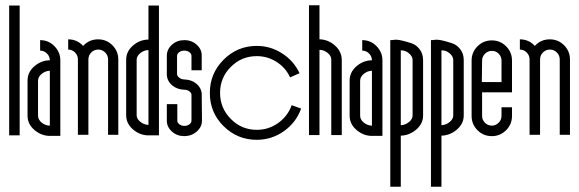

<svg xmlns="http://www.w3.org/2000/svg" viewBox="-20 -512 2208 732"><path d="M15 4V-491H55V4Z M125 -71Q125 -56 138.5 -45Q152 -34 168 -33H170V-242H167Q152 -241 138.5 -230Q125 -219 125 -204ZM210 -282V6H165Q134 4 109.5 -18Q85 -40 85 -71V-205Q85 -236 109.5 -258Q134 -280 165 -282H170Q170 -297 159 -308Q148 -319 133 -319V-359Q165 -359 187.5 -336Q210 -313 210 -282Z M354 -362Q386 -362 408.5 -339.5Q431 -317 431 -285V2H392V-285Q392 -301 381 -312Q370 -323 354.5 -323Q339 -323 328 -312Q317 -301 317 -285V2H277V-285Q277 -301 266 -312Q255 -323 240 -323V-362Q274 -362 297 -337Q320 -362 354 -362Z M501 -73Q501 -59 514.5 -48Q528 -37 544 -36H546V-321H543Q528 -320 514.5 -309Q501 -298 501 -284ZM586 -491V4H550H541Q510 2 485.5 -20Q461 -42 461 -73V-284Q461 -315 485.5 -337Q510 -359 541 -361H546V-491Z M749 -299V-244H710V-299Q710 -307 702 -313Q694 -319 682.5 -319Q671 -319 663 -313Q655 -307 655 -299V-230Q655 -223 662 -217Q671 -209 684 -209Q710 -208 728 -193.5Q746 -179 749 -157L750 -52Q750 -28 730 -10.5Q710 7 682.5 7Q655 7 635.5 -10.5Q616 -28 616 -52V-115H656V-52Q656 -44 664 -38Q672 -32 683 -32Q694 -32 702 -38Q710 -44 710 -52V-151Q710 -157 703 -163Q695 -170 681 -170Q656 -171 637 -186Q616 -204 616 -229V-299Q616 -324 635.5 -341.5Q655 -359 683 -359Q711 -359 730.5 -341Q750 -323 749 -299Z M1092 -111 1128 -98Q1109 -45 1062.5 -12Q1016 21 959 21Q885 21 832.5 -31Q780 -83 780 -157.5Q780 -232 832.5 -284.5Q885 -337 959 -337Q1011 -337 1055.5 -308.5Q1100 -280 1122 -233L1086 -217Q1069 -254 1034.5 -276Q1000 -298 959 -298Q901 -298 860 -257Q819 -216 819 -158Q819 -100 860 -58.5Q901 -17 959 -17Q1004 -17 1040.5 -43Q1077 -69 1092 -111Z M1202 -362Q1233 -360 1257.5 -338Q1282 -316 1283 -285V3H1243V-285Q1243 -299 1229.5 -310Q1216 -321 1200 -322H1198V3H1158V-492H1198V-362Z M1353 -71Q1353 -56 1366.5 -45Q1380 -34 1396 -33H1398V-242H1395Q1380 -241 1366.5 -230Q1353 -219 1353 -204ZM1438 -282V6H1393Q1362 4 1337.5 -18Q1313 -40 1313 -71V-205Q1313 -236 1337.5 -258Q1362 -280 1393 -282H1398Q1398 -297 1387 -308Q1376 -319 1361 -319V-359Q1393 -359 1415.5 -336Q1438 -313 1438 -282Z M1553 -72V-283Q1553 -297 1539.5 -308.5Q1526 -320 1510 -320H1508V-35H1511Q1526 -36 1539.5 -47Q1553 -58 1553 -72ZM1468 -360Q1469 -358 1481 -360Q1493 -362 1512 -357.5Q1531 -353 1549 -347Q1567 -341 1580 -324Q1593 -307 1593 -283V-72Q1593 -41 1568 -19Q1543 3 1512 5H1508V200H1468Z M1708 -72V-283Q1708 -297 1694.5 -308.5Q1681 -320 1665 -320H1663V-35H1666Q1681 -36 1694.5 -47Q1708 -58 1708 -72ZM1623 -360Q1624 -358 1636 -360Q1648 -362 1667 -357.5Q1686 -353 1704 -347Q1722 -341 1735 -324Q1748 -307 1748 -283V-72Q1748 -41 1723 -19Q1698 3 1667 5H1663V200H1623Z M1818 -281 1817 -199H1892V-281Q1892 -296 1881.5 -307Q1871 -318 1855.5 -318Q1840 -318 1829 -307Q1818 -296 1818 -281ZM1932 -281V-160H1818V-70Q1818 -55 1829 -44Q1840 -33 1855 -33Q1870 -33 1881 -44Q1892 -55 1892 -70V-103H1932V-70Q1932 -38 1909.5 -15.5Q1887 7 1855 7Q1823 7 1800.5 -15.5Q1778 -38 1778 -70V-281Q1778 -313 1800.5 -335.5Q1823 -358 1855 -358Q1887 -358 1909.5 -335.5Q1932 -313 1932 -281Z M2076 -362Q2108 -362 2130.5 -339.5Q2153 -317 2153 -285V2H2114V-285Q2114 -301 2103 -312Q2092 -323 2076.5 -323Q2061 -323 2050 -312Q2039 -301 2039 -285V2H1999V-285Q1999 -301 1988 -312Q1977 -323 1962 -323V-362Q1996 -362 2019 -337Q2042 -362 2076 -362Z"/></svg>

Font: RIT Chingam
Style: Regular
Weight: 400
Version: Version 1.2.1